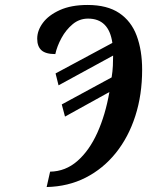

<svg xmlns="http://www.w3.org/2000/svg" viewBox="-20 -744 604 774"><path d="M182 -52Q244 -53 292 -95Q340 -137 372.5 -209Q405 -281 421 -373L242 -274L229 -323L430 -432Q434 -457 435 -478.5Q436 -500 436 -520L216 -400L204 -448L433 -571Q419 -669 335 -669Q300 -669 273 -646.5Q246 -624 228 -591Q210 -558 203 -526Q164 -526 147 -541.5Q130 -557 130 -588Q130 -621 153 -652Q176 -683 221.5 -703.5Q267 -724 333 -724Q412 -724 460.5 -691.5Q509 -659 531 -600Q553 -541 553 -463Q553 -362 525.5 -276.5Q498 -191 447 -127.5Q396 -64 325.5 -28Q255 8 168 10Z"/></svg>

Font: Noto Serif ExtraCondensed SemiBold
Style: Italic
Weight: 600
Width: 2
Italic angle: -12°
Designer: Monotype Design Team
Foundry: Monotype Imaging Inc.
Version: Version 2.013